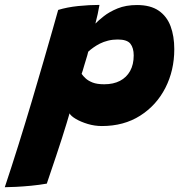

<svg xmlns="http://www.w3.org/2000/svg" viewBox="-128 -556 760 802"><path d="M-108 226Q-80 142 -51.2 50.2Q-22.5 -41.5 4.2 -131Q31 -220.5 53.2 -298Q75.5 -375.5 91.8 -432.2Q108 -489 115 -514.5Q152.5 -526 198.8 -530.8Q245 -535.5 287.5 -535.5Q284.5 -518 280 -496.8Q275.5 -475.5 270.5 -457.5Q282.5 -470 305.5 -488.2Q328.5 -506.5 363.2 -520.8Q398 -535 444.5 -535Q500.5 -535 534.8 -511.5Q569 -488 584.5 -446.5Q600 -405 600 -350.5Q600 -262 562.8 -189Q525.5 -116 457.5 -72.8Q389.5 -29.5 297.5 -29.5Q267.5 -29.5 238.5 -38.2Q209.5 -47 188.8 -59.2Q168 -71.5 162.5 -82.5Q159 -70 150.5 -41.8Q142 -13.5 130.5 22.2Q119 58 106.8 94.5Q94.5 131 84 162Q73.5 193 67.5 211Q36 216.5 2.2 219.8Q-31.5 223 -60.8 224.5Q-90 226 -108 226ZM307.5 -204Q345.5 -204 373 -218.2Q400.5 -232.5 415.5 -259.5Q430.5 -286.5 430.5 -324.5Q430.5 -355.5 416.8 -373.2Q403 -391 363.5 -391Q342 -391 323.2 -386.2Q304.5 -381.5 289.2 -373.8Q274 -366 261.8 -357.2Q249.5 -348.5 240.5 -340Q239.5 -335 236.8 -325.5Q234 -316 230.5 -304.5Q227 -293 223.5 -281.5Q220 -270 217.5 -261Q215 -252 213 -247.5Q219 -238.5 229.8 -228.5Q240.5 -218.5 259 -211.2Q277.5 -204 307.5 -204Z"/></svg>

Font: Grandstander Thin ExtraBold
Style: Italic
Weight: 800
Italic angle: -15°
Version: Version 1.200